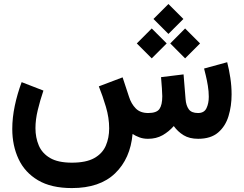

<svg xmlns="http://www.w3.org/2000/svg" viewBox="-20 -707 1242 978"><path d="M837.9 -686.5 914.1 -610.4 837.9 -534.2 761.7 -610.4ZM922.9 -562 999 -485.8 922.9 -409.7 847.2 -485.8ZM752.9 -562 829.1 -485.8 752.9 -409.7 676.8 -485.8ZM733.9 0Q709.5 0 690.2 -7.3Q670.9 -14.6 655.3 -24.4Q644 101.1 566.2 176Q488.3 251 346.2 251Q240.7 251 173.6 211.2Q106.4 171.4 74.5 103Q42.5 34.7 42.5 -50.3Q42.5 -106.9 55.2 -167.7Q67.9 -228.5 90.3 -288.6L201.2 -245.6Q184.1 -195.3 172.4 -146.5Q160.6 -97.7 160.6 -54.2Q160.6 -6.3 177.5 33.7Q194.3 73.7 234.9 97.7Q275.4 121.6 346.2 121.6Q418.5 121.6 460 98.4Q501.5 75.2 518.8 35.4Q536.1 -4.4 536.1 -53.2Q536.1 -106.9 519.5 -162.8Q502.9 -218.8 483.4 -267.1L604.5 -313L637.2 -213.9Q648.4 -178.2 671.4 -154.8Q694.3 -131.3 734.9 -131.3Q777.8 -131.3 792.2 -151.9Q806.6 -172.4 806.6 -216.8Q806.6 -228 804.7 -257.1Q802.7 -286.1 800.3 -314L915 -328.1L925.3 -201.7Q927.7 -169.9 941.4 -150.6Q955.1 -131.3 988.8 -131.3Q1020 -131.3 1031.7 -155.8Q1043.5 -180.2 1043.5 -213.9Q1043.5 -241.2 1038.8 -269.8Q1034.2 -298.3 1028.3 -322.3Q1022.5 -346.2 1019.5 -357.9L1137.2 -390.1Q1147 -352.5 1153.3 -310.3Q1159.7 -268.1 1159.7 -226.1Q1159.7 -167 1144 -115.5Q1128.4 -64 1091.1 -32Q1053.7 0 989.3 0Q944.8 0 915 -18.3Q885.3 -36.6 865.2 -64.9Q839.8 -36.1 807.9 -18.1Q775.9 0 733.9 0Z"/></svg>

Font: Vazirmatn UI NL
Style: Bold
Weight: 700
Designer: Saber Rastikerdar
Foundry: Saber Rastikerdar
Version: Version 33.003